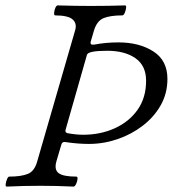

<svg xmlns="http://www.w3.org/2000/svg" viewBox="-20 -688 640 711"><path d="M5 3Q0 3 1 -6Q2 -15 6 -24.5Q10 -34 14 -34Q58 -34 83 -44Q108 -54 118 -91L258 -575Q266 -601 249 -616Q232 -631 184 -631Q180 -631 180.5 -640.5Q181 -650 185 -659Q189 -668 194 -668Q225 -667 256 -666.5Q287 -666 318 -666Q350 -666 381 -666.5Q412 -667 443 -668Q448 -668 447 -659Q446 -650 442 -640.5Q438 -631 433 -631Q389 -631 364 -621Q339 -611 328 -575L316 -534Q312 -520 330 -523Q351 -527 373 -529Q395 -531 419 -531Q496 -531 548 -497.5Q600 -464 600 -396Q600 -342 575 -298Q550 -254 508 -222Q466 -190 414.5 -172.5Q363 -155 309 -155Q292 -155 270 -156.5Q248 -158 222 -162Q210 -164 207 -152L189 -91Q180 -60 197 -47Q214 -34 263 -34Q268 -34 267 -24.5Q266 -15 261.5 -6Q257 3 252 3Q191 0 129 0Q67 0 5 3ZM288 -189Q352 -189 405 -213Q458 -237 489.5 -281.5Q521 -326 521 -389Q521 -445 481.5 -472.5Q442 -500 377 -500Q306 -500 302 -485L223 -208Q220 -198 229 -195Q261 -189 288 -189Z"/></svg>

Font: Junicode
Style: Italic
Weight: 400
Italic angle: -11°
Designer: Peter S. Baker
Version: Version 2.100; ttfautohint (v1.8.4)